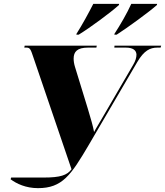

<svg xmlns="http://www.w3.org/2000/svg" viewBox="-20 -951 856 996"><path d="M574 -776 573 -771H585C641 -807 755 -890 794 -925L795 -931H661C640 -884 603 -820 574 -776ZM377 -776 376 -771H388C447 -807 554 -886 597 -925L598 -931H464C439 -882 408 -825 377 -776ZM35 -21C66 2 114 25 177 25C303 25 348 -42 441 -200L692 -629C727 -689 759 -704 796 -704H813L816 -714H574L573 -704H633C670 -704 687 -690 688 -668C688 -653 683 -635 671 -615L508 -335C494 -310 478 -286 468 -266C463 -295 451 -336 435 -389L369 -604C364 -620 362 -635 362 -647C362 -683 381 -704 436 -704H480L482 -714H108L106 -704H118C137 -704 140 -692 153 -654L351 -73C328 -42 293 -30 207 -30H38Z"/></svg>

Font: Noto Serif Display Black
Style: Italic
Weight: 900
Italic angle: -12°
Designer: Monotype Design Team
Foundry: Monotype Imaging Inc.
Version: Version 2.009